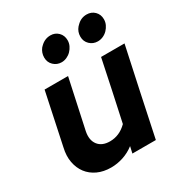

<svg xmlns="http://www.w3.org/2000/svg" viewBox="-178 -876 945 1007"><g transform="rotate(-30 294.5 -372.0)"><path d="M28 0ZM247 -521Q231 -446 215 -372.5Q199 -299 183 -224Q173 -174 196 -144Q219 -114 267 -114Q325 -114 370 -159Q390 -250 409 -340Q428 -430 447 -521H589Q561 -390 533 -260.5Q505 -131 478 0H336Q338 -10 340.5 -20Q343 -30 345 -40Q314 -16 277.5 -4Q241 8 204 8Q158 8 122.5 -8.5Q87 -25 65 -54Q43 -83 35.5 -122.5Q28 -162 39 -209L105 -521ZM255 -600Q227 -600 207 -619Q187 -638 187 -667Q187 -696 205 -719L212 -726Q238 -752 273 -752Q301 -752 320 -733Q339 -714 339 -685Q339 -668 332 -653Q325 -638 313.5 -626Q302 -614 286.5 -607Q271 -600 255 -600ZM474 -600Q446 -600 426 -619Q406 -638 406 -667Q406 -697 425 -719L432 -726Q457 -752 492 -752Q521 -752 540 -733Q559 -714 559 -685Q559 -668 552 -653Q545 -638 533.5 -626Q522 -614 506.5 -607Q491 -600 474 -600Z"/></g></svg>

Font: Rosa Sans
Style: Bold Italic
Weight: 700
Italic angle: -12°
Designer: Pentagram / MCKL
Foundry: Pentagram / MCKL
Version: Version 1.005;September 16, 2019;FontCreator 11.5.0.2425 64-